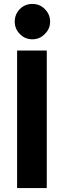

<svg xmlns="http://www.w3.org/2000/svg" viewBox="-20 -957 325 977"><path d="M235 -847Q235 -884 208 -911Q182 -937 145 -937Q107 -937 81 -911Q55 -884 55 -847Q55 -810 81 -784Q107 -757 145 -757Q182 -757 208 -784Q235 -810 235 -847ZM67 0H218V-700H67Z"/></svg>

Font: Unageo
Style: ExtraBold
Weight: 800
Designer: Richard Sepsi
Foundry: Richard Sepsi
Version: Version 2.000